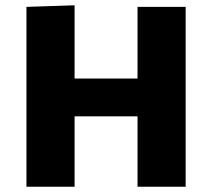

<svg xmlns="http://www.w3.org/2000/svg" viewBox="-20 -706 802 726"><path d="M500 -680V-409H262V-686L80 -680V0H262V-266H500V0H682V-680Z"/></svg>

Font: Catamaran
Style: Regular
Weight: 900
Designer: Pria Ravichandran
Version: Version 1.001;PS 001.000;hotconv 1.0.70;makeotf.lib2.5.58329